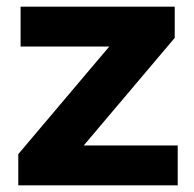

<svg xmlns="http://www.w3.org/2000/svg" viewBox="-20 -558 583 578"><path d="M515 -120V0H35V-94L309 -418H42V-538H506V-444L232 -120Z"/></svg>

Font: APTA Sans Regular
Style: Bold Italic
Weight: 700
Version: Version 7.200